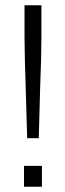

<svg xmlns="http://www.w3.org/2000/svg" viewBox="-20 -708 247 728"><path d="M79 -323Q73 -507 73 -561V-688H137V-561Q137 -497 132 -369L127 -184H83ZM71 -79H139V0H71Z"/></svg>

Font: Saira SemiCondensed Light
Style: Regular
Weight: 300
Width: 4
Designer: Hector Gatti with collaboration of the Omnibus-Type team
Foundry: Omnibus-Type
Version: Version 0.072; ttfautohint (v1.8)